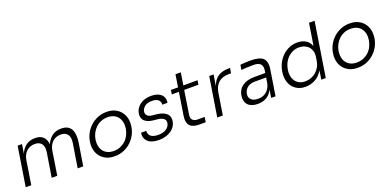

<svg xmlns="http://www.w3.org/2000/svg" viewBox="-5 -1572 4917 2431"><g transform="rotate(-20 2453.0 -356.5)"><path d="M54 0 138 -530H197L177 -407Q205 -472 254 -508.5Q303 -545 374 -545H377Q447 -545 484 -509Q521 -473 528 -408Q556 -472 605 -508.5Q654 -545 725 -545H728Q823 -545 859 -482Q883 -439 883 -373Q883 -343 878 -307L829 0H754L806 -324Q809 -344 809 -362Q809 -406 790 -435Q762 -476 697 -476Q631 -476 585.5 -433.5Q540 -391 529 -319L479 0H404L456 -324Q459 -344 459 -362Q459 -406 440 -435Q412 -476 347 -476Q281 -476 235.5 -433.5Q190 -391 179 -319L129 0Z M1250 17Q1182 17 1134 -7Q1086 -31 1056.5 -70Q1027 -109 1017 -158Q1011 -185 1011 -213Q1011 -235 1015 -258L1017 -272Q1025 -323 1051.5 -372.5Q1078 -422 1120 -461Q1162 -500 1218 -523.5Q1274 -547 1340 -547Q1406 -547 1454 -523.5Q1502 -500 1531.5 -461Q1561 -422 1572 -373Q1578 -344 1578 -315Q1578 -293 1575 -272L1573 -258Q1565 -207 1539 -158Q1513 -109 1471.5 -70Q1430 -31 1374 -7Q1318 17 1250 17ZM1261 -50Q1310 -50 1350.5 -67Q1391 -84 1422 -113Q1453 -142 1472.5 -181.5Q1492 -221 1499 -265Q1502 -286 1502 -306Q1502 -328 1498 -349Q1490 -388 1468.5 -417Q1447 -446 1412 -462.5Q1377 -479 1329 -479Q1281 -479 1240.5 -462.5Q1200 -446 1169.5 -417Q1139 -388 1118.5 -349Q1098 -310 1091 -265Q1088 -244 1088 -225Q1088 -203 1092 -182Q1099 -142 1120.5 -113Q1142 -84 1177 -67Q1212 -50 1261 -50Z M1849 15Q1746 15 1699 -30Q1660 -66 1660 -122Q1660 -135 1662 -149H1733Q1732 -143 1732 -136Q1732 -124 1736 -112Q1741 -94 1755.5 -80Q1770 -66 1795.5 -57.5Q1821 -49 1859 -49Q1931 -49 1971 -78.5Q2011 -108 2018 -150Q2019 -157 2019 -164Q2019 -227 1916 -238L1857 -244Q1785 -252 1747 -288Q1717 -317 1717 -363Q1717 -375 1719 -389Q1725 -424 1743.5 -452.5Q1762 -481 1790.5 -501.5Q1819 -522 1856.5 -533.5Q1894 -545 1938 -545Q1981 -545 2014.5 -535Q2048 -525 2070.5 -505.5Q2093 -486 2103 -457Q2109 -438 2109 -416Q2109 -404 2107 -391H2036Q2037 -397 2037 -403Q2037 -433 2015 -455Q1988 -481 1928 -481Q1865 -481 1830.5 -453.5Q1796 -426 1790 -388Q1789 -381 1789 -375Q1789 -351 1805 -334Q1824 -312 1872 -307L1931 -301Q2010 -292 2055 -255Q2090 -225 2090 -175Q2090 -163 2088 -149Q2082 -113 2062.5 -83Q2043 -53 2011.5 -31.5Q1980 -10 1938.5 2.5Q1897 15 1849 15Z M2361 -472 2312 -157Q2310 -145 2310 -134Q2310 -105 2326 -87Q2347 -62 2392 -62H2488L2477 6H2393Q2352 6 2320.5 -3Q2289 -12 2269 -32Q2249 -52 2242 -86Q2238 -103 2238 -123Q2238 -144 2242 -168L2290 -472H2194L2203 -529H2299L2325 -696H2397L2370 -529H2562L2553 -472Z M2635 0 2719 -529H2778L2754 -379Q2781 -458 2837 -496.5Q2893 -535 2984 -535H3002L2991 -467H2960Q2873 -467 2821.5 -422.5Q2770 -378 2756 -292L2710 0Z M3180 14Q3137 14 3104 3Q3071 -8 3049.5 -30Q3028 -52 3020 -84Q3015 -103 3015 -125Q3015 -140 3017 -156Q3030 -236 3091 -279Q3152 -322 3252 -322H3399L3403 -347Q3406 -364 3406 -379Q3406 -416 3388 -438Q3362 -469 3296 -469Q3251 -469 3205.5 -467Q3160 -465 3128 -462L3139 -528Q3171 -531 3208 -533Q3245 -535 3279 -535Q3400 -535 3446 -490Q3479 -457 3479 -393Q3479 -369 3474 -340L3420 0H3361L3378 -107Q3349 -46 3298.5 -16Q3248 14 3180 14ZM3203 -46Q3230 -46 3257.5 -53Q3285 -60 3308.5 -77Q3332 -94 3350.5 -121.5Q3369 -149 3378 -190L3390 -265H3238Q3175 -265 3136.5 -234.5Q3098 -204 3090 -155Q3088 -145 3088 -135Q3088 -98 3113 -75Q3143 -46 3203 -46Z M3821 17Q3763 17 3718.5 -5Q3674 -27 3646 -64.5Q3618 -102 3608 -152Q3602 -180 3602 -209Q3602 -233 3606 -258L3608 -272Q3617 -326 3642.5 -375.5Q3668 -425 3707.5 -463.5Q3747 -502 3798.5 -524.5Q3850 -547 3909 -547Q3975 -547 4022 -518Q4069 -489 4090 -434L4137 -730H4212L4097 0H4037L4055 -119Q4016 -51 3954 -17Q3892 17 3821 17ZM3841 -49Q3882 -49 3919.5 -63Q3957 -77 3986.5 -102.5Q4016 -128 4036.5 -164Q4057 -200 4064 -244L4071 -292Q4074 -310 4074 -327Q4074 -349 4069 -369Q4059 -404 4037.5 -428.5Q4016 -453 3983 -467Q3950 -481 3909 -481Q3864 -481 3826 -464.5Q3788 -448 3758 -419Q3728 -390 3708.5 -350.5Q3689 -311 3682 -265Q3678 -242 3678 -220Q3678 -198 3682 -178Q3690 -138 3710.5 -109.5Q3731 -81 3764 -65Q3797 -49 3841 -49Z M4525 17Q4457 17 4409 -7Q4361 -31 4331.5 -70Q4302 -109 4292 -158Q4286 -185 4286 -213Q4286 -235 4290 -258L4292 -272Q4300 -323 4326.5 -372.5Q4353 -422 4395 -461Q4437 -500 4493 -523.5Q4549 -547 4615 -547Q4681 -547 4729 -523.5Q4777 -500 4806.5 -461Q4836 -422 4847 -373Q4853 -344 4853 -315Q4853 -293 4850 -272L4848 -258Q4840 -207 4814 -158Q4788 -109 4746.5 -70Q4705 -31 4649 -7Q4593 17 4525 17ZM4536 -50Q4585 -50 4625.5 -67Q4666 -84 4697 -113Q4728 -142 4747.5 -181.5Q4767 -221 4774 -265Q4777 -286 4777 -306Q4777 -328 4773 -349Q4765 -388 4743.5 -417Q4722 -446 4687 -462.5Q4652 -479 4604 -479Q4556 -479 4515.5 -462.5Q4475 -446 4444.5 -417Q4414 -388 4393.5 -349Q4373 -310 4366 -265Q4363 -244 4363 -225Q4363 -203 4367 -182Q4374 -142 4395.5 -113Q4417 -84 4452 -67Q4487 -50 4536 -50Z"/></g></svg>

Font: Sora Light
Style: Italic
Weight: 300
Designer: Jonathan Barnbrook, Juli√°n Moncada
Version: Version 1.000